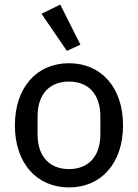

<svg xmlns="http://www.w3.org/2000/svg" viewBox="-20 -806 602 838"><path d="M272 -584 331 -611 243 -786 161 -746ZM281 12C422 12 517 -94 517 -259C517 -424 422 -530 281 -530C140 -530 45 -424 45 -259C45 -94 140 12 281 12ZM281 -68C200 -68 144 -119 144 -220V-298C144 -399 200 -450 281 -450C362 -450 418 -399 418 -298V-220C418 -119 362 -68 281 -68Z"/></svg>

Font: IBM Plex Thai Text
Style: Regular
Weight: 450
Designer: Mike Abbink, Paul van der Laan, Pieter van Rosmalen, Ben Mitchell, Mark Frömberg
Foundry: Bold Monday
Version: Version 1.0